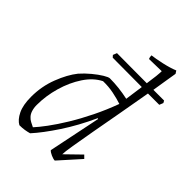

<svg xmlns="http://www.w3.org/2000/svg" viewBox="-209 -814 925 925"><g transform="rotate(45 253.5 -351.5)"><path d="M92 9Q68 -4 51.5 -38Q35 -72 35 -128Q35 -199 59.5 -262.5Q84 -326 116 -366Q137 -390 163 -411.5Q189 -433 210.5 -446Q232 -459 241 -459Q301 -459 366 -445Q373 -496 379 -538L180 -539L171 -549L179 -569Q215 -569 269 -568.5Q323 -568 383 -568Q388 -600 390.5 -624Q393 -648 393 -660L308 -658Q304 -666 304 -679Q330 -682 370.5 -691Q411 -700 440 -712L449 -698Q444 -667 438.5 -634Q433 -601 428 -568Q465 -568 501 -568L507 -557L499 -537H422Q408 -454 393 -372.5Q378 -291 365.5 -221Q353 -151 345 -102.5Q337 -54 337 -38L413 -112L428 -97L333 9Q323 9 307 2Q291 -5 284 -13L339 -280L335 -282Q294 -192 245.5 -118.5Q197 -45 156 0Q142 4 126.5 6.5Q111 9 92 9ZM145 -30Q163 -49 190.5 -86Q218 -123 248.5 -173Q279 -223 308 -282Q337 -341 360 -404Q333 -413 298.5 -420Q264 -427 227 -426Q183 -404 150.5 -355Q118 -306 100 -243.5Q82 -181 82 -119Q82 -99 87.5 -82Q93 -65 104 -55Q110 -48 122 -41.5Q134 -35 145 -30Z"/></g></svg>

Font: Labrada Lght
Style: Italic
Weight: 300
Italic angle: -7°
Designer: Mercedes Jáuregui
Foundry: Omnibus-Type Team
Version: Version 1.000; ttfautohint (v1.8.4.7-5d5b)